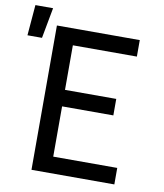

<svg xmlns="http://www.w3.org/2000/svg" viewBox="-133 -890 822 963"><g transform="rotate(10 278.0 -408.5)"><path d="M93 0V-735H515V-651H189V-424H450V-340H189V-84H515V0ZM-44 -661 -31 -817H59L30 -661Z"/></g></svg>

Font: Iosevka Fixed Curly Md Ex
Style: Regular
Weight: 500
Width: 7
Monospace: yes
Designer: Belleve Invis
Foundry: Belleve Invis
Version: Version 30.1.2